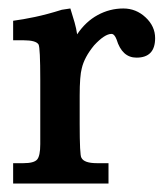

<svg xmlns="http://www.w3.org/2000/svg" viewBox="-20 -433 394 453"><path d="M146 -413Q152 -394 156 -380Q160 -366 162 -352Q182 -382 210.5 -397.5Q239 -413 271 -413Q301 -413 323.5 -392Q346 -371 346 -343Q346 -297 302 -297Q268 -297 255 -340Q250 -353 243 -353Q227 -353 202 -326Q179 -298 173 -272Q168 -254 168 -207V-141Q168 -66 172 -61Q178 -48 209 -48H236V0H11V-48H35Q60 -48 67.5 -56.5Q75 -65 75 -93V-245Q75 -320 71 -328Q65 -338 35 -338H11V-384Q34 -387 62.5 -393Q91 -399 126 -410Z"/></svg>

Font: New Athena Unicode
Style: Bold
Weight: 700
Designer: J. Rusten 1997; rev. by R. Hancock 2001, 2002, rev. by D. Mastronarde 2002-2021
Foundry: Society for Classical Studies (formerly American Philological Association)
Version: Version 5.008